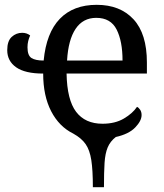

<svg xmlns="http://www.w3.org/2000/svg" viewBox="-20 -566 679 796"><path d="M365 210Q365 139 358.5 97.5Q352 56 335 31.5Q318 7 284 -12Q225 -41 192 -105Q159 -169 159 -261Q84 -261 47 -287Q10 -313 10 -358Q10 -396 28.5 -413Q47 -430 72 -430Q91 -430 105 -419Q100 -408 97 -396Q94 -384 94 -370Q94 -336 110.5 -325.5Q127 -315 161 -315Q172 -430 228 -488Q284 -546 381 -546Q478 -546 533.5 -486Q589 -426 589 -307V-261H256Q258 -152 295.5 -102.5Q333 -53 405 -53Q457 -53 493.5 -74.5Q530 -96 548 -123Q555 -120 561 -111Q567 -102 567 -89Q567 -65 540.5 -37.5Q514 -10 460 2Q437 20 426.5 45Q416 70 413.5 109Q411 148 411 210ZM488 -315Q488 -395 463.5 -443.5Q439 -492 379 -492Q324 -492 293.5 -446.5Q263 -401 258 -315Z"/></svg>

Font: NotoSerif-Regular
Style: Regular
Weight: 400
Designer: Monotype Design Team
Foundry: Monotype Imaging Inc.
Version: Version 2.007; ttfautohint (v1.8) -l 8 -r 50 -G 200 -x 14 -D